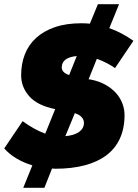

<svg xmlns="http://www.w3.org/2000/svg" viewBox="-24 -788 651 908"><path d="M86 100 129 -6Q89 -18 55 -38Q21 -58 -4 -86L83 -215Q112 -194 138.5 -179.5Q165 -165 190 -156L237 -272Q153 -289 114.5 -332.5Q76 -376 76 -432Q76 -486 93.5 -531Q111 -576 146.5 -608.5Q182 -641 235.5 -659.5Q289 -678 361 -678Q372 -678 381.5 -677.5Q391 -677 401 -676L439 -768H539L493 -655Q524 -644 552 -629Q580 -614 607 -595L520 -466Q500 -480 478 -491Q456 -502 434 -510L395 -413L404 -412Q445 -404 475 -387Q505 -370 525 -347.5Q545 -325 555 -298Q565 -271 565 -244Q565 -181 543 -133Q521 -85 479 -53.5Q437 -22 376 -6Q315 10 238 10Q234 10 230 9.5Q226 9 222 9L186 100ZM373 -207Q373 -221 363 -233Q353 -245 330 -253L285 -144Q328 -148 350.5 -164.5Q373 -181 373 -207ZM268 -469Q268 -445 303 -433L339 -523Q268 -516 268 -469Z"/></svg>

Font: Celebes Black
Style: Italic
Weight: 900
Italic angle: -10°
Designer: Anugrah Pasau
Foundry: Lafontype
Version: Version 1.000; ttfautohint (v1.8.4)